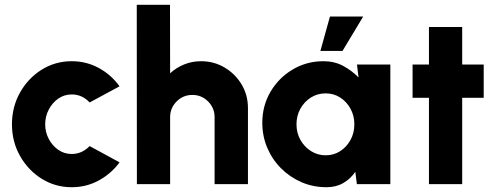

<svg xmlns="http://www.w3.org/2000/svg" viewBox="-20 -770 2073 803"><path d="M355 -159 480 -91Q445.5 -44 393.5 -15.5Q341.5 13 280 13Q211 13 154.2 -22.5Q97.5 -58 63.8 -117.8Q30 -177.5 30 -250Q30 -323 63.8 -383Q97.5 -443 154.2 -478.5Q211 -514 280 -514Q341.5 -514 393.5 -485.5Q445.5 -457 480 -409L355 -341.5Q323.5 -375 280 -375Q248.5 -375 223.5 -357.5Q198.5 -340 183.8 -311.5Q169 -283 169 -250Q169 -217.5 183.8 -189.2Q198.5 -161 223.5 -143.5Q248.5 -126 280 -126Q322.5 -126 355 -159Z M1017 -318V0H877.5V-280Q877.5 -318.5 850.2 -345.8Q823 -373 784.5 -373Q746 -373 718.8 -345.8Q691.5 -318.5 691.5 -280V0H552.5L552 -750H691L691.5 -463.5Q717 -487 750.2 -500.5Q783.5 -514 821 -514Q875 -514 919.5 -487.5Q964 -461 990.5 -416.8Q1017 -372.5 1017 -318Z M1473 -500H1612.5V0H1472.5L1466 -51.5Q1446.5 -22.5 1416.2 -4.8Q1386 13 1345.5 13Q1289.5 13 1241 -8Q1192.5 -29 1155.5 -66Q1118.5 -103 1097.8 -151.8Q1077 -200.5 1077 -256.5Q1077 -327.5 1111.2 -386Q1145.5 -444.5 1203.8 -479.2Q1262 -514 1333 -514Q1378.5 -514 1415 -494.5Q1451.5 -475 1479.5 -446ZM1342 -120.5Q1376 -120.5 1403 -138Q1430 -155.5 1446 -184.8Q1462 -214 1462 -250Q1462 -286 1446 -315.2Q1430 -344.5 1403 -362Q1376 -379.5 1342 -379.5Q1307.5 -379.5 1280 -362Q1252.5 -344.5 1236.2 -315.2Q1220 -286 1220 -250Q1220 -214 1236.5 -184.8Q1253 -155.5 1280.8 -138Q1308.5 -120.5 1342 -120.5ZM1320 -557 1360 -701H1499L1412.5 -557Z M2003 -361H1913V0H1774V-361H1705.5V-500H1774V-657H1913V-500H2003Z"/></svg>

Font: Urbanist ExtraBold
Style: Regular
Weight: 800
Designer: Corey Hu
Foundry: Corey Hu
Version: Version 1.330; ttfautohint (v1.8.4.7-5d5b)